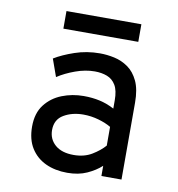

<svg xmlns="http://www.w3.org/2000/svg" viewBox="-78 -749 773 833"><g transform="rotate(10 308.0 -333.0)"><path d="M272.5 12Q219 12 177.5 -7.2Q136 -26.5 112 -64.5Q88 -102.5 88 -159.5Q88 -218.5 116.8 -255.8Q145.5 -293 190.8 -310.8Q236 -328.5 286 -328.5Q324 -328.5 356.8 -321.2Q389.5 -314 421.5 -297V-333.5Q421.5 -376.5 407.5 -400Q393.5 -423.5 369.2 -432.8Q345 -442 315 -442Q273.5 -442 230 -426.2Q186.5 -410.5 153 -388.5L125.5 -465.5Q160.5 -487 212.8 -505Q265 -523 323.5 -523Q354.5 -523 387 -516Q419.5 -509 447.5 -489.5Q475.5 -470 492.8 -433.5Q510 -397 510 -338.5V0H421.5V-45Q396 -21.5 359 -4.8Q322 12 272.5 12ZM286.5 -69Q333 -69 366.8 -89.5Q400.5 -110 421.5 -134V-216.5Q399 -230 366 -239.5Q333 -249 298.5 -249Q249.5 -249 212.8 -227.5Q176 -206 176 -159.5Q176 -119.5 205 -94.2Q234 -69 286.5 -69ZM148 -601V-678.5H478V-601Z"/></g></svg>

Font: Overpass Mono Light Medium
Style: Regular
Weight: 500
Monospace: yes
Version: Version 4.000